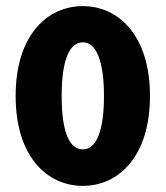

<svg xmlns="http://www.w3.org/2000/svg" viewBox="-20 -594 540 626"><path d="M250 12C367 12 469 -84 469 -281C469 -478 367 -574 250 -574C133 -574 31 -478 31 -281C31 -84 133 12 250 12ZM250 -107C206 -107 181 -164 181 -281C181 -397 206 -456 250 -456C293 -456 319 -397 319 -281C319 -164 293 -107 250 -107Z"/></svg>

Font: Noto Sans Mono CJK SC
Style: Bold
Weight: 700
Designer: Ryoko NISHIZUKA 西塚涼子 (kana, bopomofo & ideographs); Paul D. Hunt (Latin, Greek & Cyrillic); Sandoll Communications 산돌커뮤니
Foundry: Adobe
Version: Version 2.004;hotconv 1.0.118;makeotfexe 2.5.65603